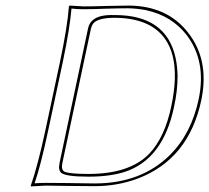

<svg xmlns="http://www.w3.org/2000/svg" viewBox="-20 -668 753 691"><path d="M281.2 -645Q312.5 -645 360.8 -646.5Q410.2 -647.9 440.9 -647.9Q581.1 -647.9 656.7 -550.8Q732.4 -454.6 706.1 -315.9Q705.1 -311.5 704.6 -308.1Q659.7 -95.7 477.1 -25.9Q403.3 2 320.8 2Q264.2 2 212.9 1Q174.3 0 144 0L91.3 2.9L90.8 0Q115.2 -68.8 143.6 -200.2L195.8 -444.8Q223.1 -574.2 228 -645L230.5 -647.9Q232.9 -647.9 281.2 -645ZM204.6 -82Q199.2 -57.1 211.9 -50.3Q229.5 -42 298.8 -42Q447.3 -42 517.6 -115.2Q572.8 -173.8 596.2 -284.2Q643.1 -503.9 523.4 -574.2Q472.2 -603.5 393.6 -604Q330.1 -604 314.5 -582Q309.1 -573.7 307.1 -564ZM281.2 -634.8Q255.9 -634.8 237.3 -637.2Q231.4 -566.4 205.6 -442.9L153.3 -197.8Q127.4 -75.2 104.5 -8.3Q123 -9.8 144 -9.8Q175.3 -9.8 212.9 -9.3Q265.1 -8.3 320.8 -7.8Q488.3 -7.8 591.8 -110.4Q668.5 -187 694.8 -310.1Q724.1 -447.8 650.9 -543Q596.7 -611.8 505.9 -631.3Q474.1 -637.7 440.9 -638.2Q410.2 -638.2 361.3 -636.7Q312 -634.8 281.2 -634.8ZM194.8 -84 296.9 -565.9Q305.7 -608.4 364.7 -613.3Q377 -614.3 393.6 -613.8Q579.6 -613.8 612.3 -458Q618.7 -427.2 619.1 -392.6Q619.1 -341.3 606 -281.7Q566.4 -94.2 428.7 -49.3Q375 -32.2 298.8 -32.2Q214.4 -32.2 199.2 -46.9Q192.4 -55.2 192.4 -66.4Q192.9 -73.7 194.8 -84Z"/></svg>

Font: Linux Biolinum Outline O
Style: Italic
Weight: 400
Italic angle: -12°
Designer: Philipp H. Poll
Foundry: Philipp H. Poll
Version: Version 0.6.2